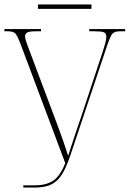

<svg xmlns="http://www.w3.org/2000/svg" viewBox="-20 -845 590 865"><path d="M151 -805V-825H392V-805ZM85 0V-10H137Q186 -10 218 -30Q250 -50 274 -110L71 -651Q59 -682 50 -693Q41 -704 15 -704H0V-714H165V-704H141Q112 -704 102.5 -698.5Q93 -693 93 -682Q93 -673 97 -660.5Q101 -648 106 -635L238 -284Q255 -239 265.5 -208Q276 -177 287 -143Q300 -185 317 -235Q334 -285 352 -338L444 -616Q449 -632 454 -649.5Q459 -667 459 -679Q459 -695 448 -699.5Q437 -704 407 -704H382V-714H544V-704H524Q504 -704 494.5 -699Q485 -694 479 -681.5Q473 -669 464 -644L298 -148Q280 -94 260.5 -61.5Q241 -29 212 -14.5Q183 0 136 0Z"/></svg>

Font: Noto Serif Display Condensed Thin
Style: Regular
Weight: 100
Width: 3
Designer: Monotype Design Team
Foundry: Monotype Imaging Inc.
Version: Version 2.009